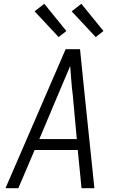

<svg xmlns="http://www.w3.org/2000/svg" viewBox="-20 -995 640 1015"><path d="M9 0 327 -735H403L428 -490L479 0H411L391 -202H163L77 0ZM188 -260H386L365 -490Q360 -529 357 -568Q354 -607 351 -646Q334 -607 318 -568Q302 -529 285 -490ZM486 -799 359 -935 410 -975 527 -831ZM290 -799 163 -935 214 -975 331 -831Z"/></svg>

Font: Iosevka Light Extended
Style: Italic
Weight: 300
Width: 7
Italic angle: -9°
Monospace: yes
Designer: Belleve Invis
Foundry: Belleve Invis
Version: Version 32.5.0; ttfautohint (v1.8.4)